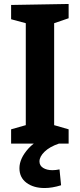

<svg xmlns="http://www.w3.org/2000/svg" viewBox="-20 -724 402 968"><path d="M326 -632 253 -607V-93L326 -72V0H36V-72L110 -93V-607L36 -627V-699L326 -704ZM205 224Q149 224 113.5 197.5Q78 171 78 124Q78 75 123.5 24.5Q169 -26 264 -52L277 0Q230 16 204.5 41Q179 66 179 90Q179 111 197.5 122.5Q216 134 244 134Q253 134 261.5 133Q270 132 280 130L288 210Q243 224 205 224Z"/></svg>

Font: Bitter
Style: Bold
Weight: 700
Designer: Sol Matas, and Bitter project Authors
Foundry: Sol Matas
Version: Version 2.001